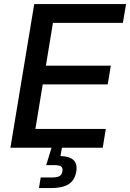

<svg xmlns="http://www.w3.org/2000/svg" viewBox="-20 -748 658 972"><path d="M32.7 0 153.3 -727.5H618.2L602.1 -632.3H248L212.4 -415.5H541L525.4 -320.8H196.3L159.2 -95.2H515.6L500 0ZM177.2 204.1 186 150.4H244.6Q269.5 150.4 281.5 143.3Q293.5 136.2 295.9 119.1Q298.8 102.5 289.8 95.2Q280.8 87.9 254.9 87.9H213.9L248 -22.9H297.4L293.5 0L286.1 42Q331.5 43 352.1 62.3Q372.6 81.5 366.2 119.6Q359.4 163.6 328.4 183.8Q297.4 204.1 238.3 204.1Z"/></svg>

Font: Inter 18pt Medium
Style: Italic
Weight: 500
Italic angle: -9.3988°
Designer: Rasmus Andersson
Foundry: rsms
Version: Version 4.001;git-66647c0bb